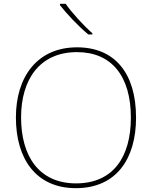

<svg xmlns="http://www.w3.org/2000/svg" viewBox="-20 -972 794 1002"><path d="M323 -952H293V-945C328 -900 388 -836 441 -792H462V-798C417 -838 352 -909 323 -952ZM690 -358C690 -590 579 -725 382 -725C177 -725 63 -574 63 -359C63 -143 168 10 376 10C587 10 690 -143 690 -358ZM90 -359C90 -556 186 -700 382 -700C562 -700 663 -575 663 -358C663 -156 573 -15 377 -15C182 -15 90 -159 90 -359Z"/></svg>

Font: Noto Sans Syriac Eastern Thin
Style: Regular
Weight: 100
Designer: Patrick Giasson and the Monotype Design Team
Foundry: Monotype Imaging Inc.
Version: Version 3.001